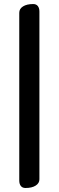

<svg xmlns="http://www.w3.org/2000/svg" viewBox="-20 -686 290 949"><path d="M75.2 -623Q75.2 -642.6 93.8 -654.3Q112.3 -666 144 -666Q159.2 -666 167 -656Q174.8 -646 174.8 -628.9V200.2Q174.8 219.7 156.2 231.4Q137.7 243.2 106 243.2Q90.8 243.2 83 233.2Q75.2 223.1 75.2 206.1Z"/></svg>

Font: Gochi Hand
Style: Regular
Weight: 400
Designer: Juan Pablo del Peral
Foundry: Juan Pablo del Peral
Version: Version 1.001